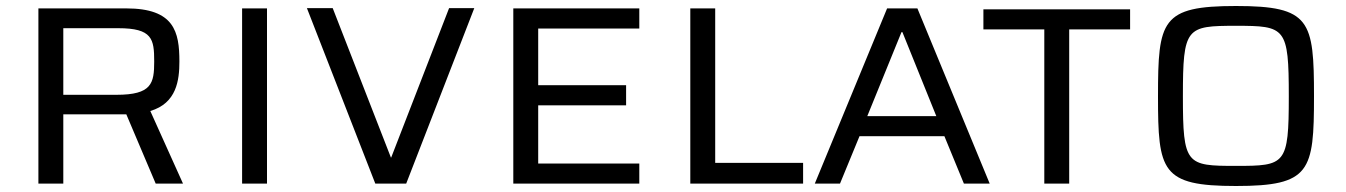

<svg xmlns="http://www.w3.org/2000/svg" viewBox="-20 -612 4488 640"><path d="M108 0H191V-231H401L499 0H590L481 -242C569 -268 578 -345 578 -407C578 -506 561 -584 401 -584H108ZM191 -296V-518H374C488 -518 494 -482 494 -407C494 -334 486 -296 368 -296Z M787 0H870V-584H787Z M1231 0H1334L1561 -585H1477L1284 -87H1283L1089 -585H1003Z M1691 0H2111V-67H1774V-261H2067V-328H1774V-517H2111V-584H1691Z M2281 0H2657V-69H2364V-584H2281Z M2696 0H2780L2845 -158H3128L3193 0H3279L3038 -584H2937ZM2871 -225 2985 -505H2988L3101 -225Z M3461 0H3544V-514H3747V-581H3258V-514H3461Z M4100 8C4348 8 4360 -41 4360 -291C4360 -544 4348 -592 4100 -592C3851 -592 3840 -544 3840 -291C3840 -41 3851 8 4100 8ZM4100 -59C3934 -59 3923 -63 3923 -291C3923 -521 3934 -526 4100 -526C4265 -526 4276 -521 4276 -291C4276 -63 4265 -59 4100 -59Z"/></svg>

Font: Saira UNSAM SC
Style: Regular
Weight: 400
Designer: Hector Gatti with collaboration of the Omnibus-Type team
Foundry: Omnibus-Type
Version: Version 1.072;PS 001.072;hotconv 1.0.88;makeotf.lib2.5.64775